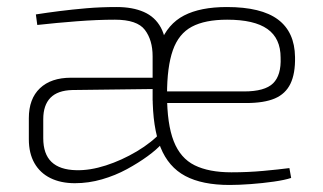

<svg xmlns="http://www.w3.org/2000/svg" viewBox="-20 -514 918 546"><path d="M625 -494Q723 -494 770.5 -458.5Q818 -423 819 -352Q820 -305 806 -276Q792 -247 761.5 -234Q731 -221 680 -221H433V-254H674Q733 -254 756.5 -277Q780 -300 778 -350Q778 -405 740.5 -431.5Q703 -458 626 -458Q563 -458 525.5 -438Q488 -418 471.5 -371Q455 -324 455 -245Q455 -161 474 -112.5Q493 -64 533.5 -44Q574 -24 638 -24Q685 -24 728.5 -28Q772 -32 803 -36L808 -8Q790 -2 758.5 2.5Q727 7 693 9.5Q659 12 633 12Q555 12 507 -13.5Q459 -39 436.5 -95Q414 -151 414 -243Q414 -336 435.5 -391Q457 -446 503.5 -470Q550 -494 625 -494ZM429 -293 428 -261 186 -258Q144 -257 123.5 -236Q103 -215 103 -175V-121Q103 -76 126.5 -53.5Q150 -31 197 -30Q236 -29 281 -43.5Q326 -58 369 -83.5Q412 -109 441 -141V-106Q426 -89 400 -70Q374 -51 341 -33Q308 -15 270 -4Q232 7 193 7Q153 7 123.5 -7.5Q94 -22 78 -50Q62 -78 62 -118V-178Q62 -233 93.5 -263Q125 -293 182 -293ZM312 -494Q357 -494 389 -480Q421 -466 437.5 -435.5Q454 -405 454 -354V-229L414 -228V-354Q414 -400 392 -429Q370 -458 307 -458Q257 -458 198.5 -453.5Q140 -449 86 -443L82 -473Q114 -478 149.5 -482.5Q185 -487 225.5 -490.5Q266 -494 312 -494Z"/></svg>

Font: Exo 2 ExtraLight
Style: Regular
Weight: 250
Designer: Natanael Gama
Foundry: Natanael Gama
Version: Version 2.010